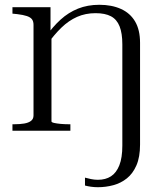

<svg xmlns="http://www.w3.org/2000/svg" viewBox="-20 -546 701 802"><path d="M32 0V-27H40Q63 -27 81 -30Q99 -33 109.5 -41Q120 -49 120 -64V-442Q120 -457 113.5 -465.5Q107 -474 92 -479Q77 -484 52 -487L32 -489V-516H191V-407L195 -403V-39Q195 -35 206 -32.5Q217 -30 233.5 -28.5Q250 -27 266 -27H274V0ZM491 62V-361Q491 -407 479.5 -436Q468 -465 443.5 -478Q419 -491 379 -491Q337 -491 302 -475.5Q267 -460 236.5 -430.5Q206 -401 177 -360L170 -391Q200 -434 233 -464Q266 -494 306 -510Q346 -526 395 -526Q447 -526 485.5 -508.5Q524 -491 544.5 -456Q565 -421 565 -367V58Q565 110 550 144.5Q535 179 510 199Q485 219 453.5 227.5Q422 236 389 236Q374 236 360 234Q346 232 335 229V196Q346 199 360 202Q374 205 389 205Q421 205 443.5 190.5Q466 176 478.5 144.5Q491 113 491 62Z"/></svg>

Font: Roboto Serif 120pt Expanded Light
Style: Regular
Weight: 300
Width: 7
Designer: Greg Gazdowicz
Foundry: Commercial Type
Version: Version 1.008